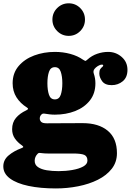

<svg xmlns="http://www.w3.org/2000/svg" viewBox="-52 -846 772 1132"><path d="M22.5 -355Q22.5 -415 57.5 -456.2Q92.5 -497.5 149.2 -518.8Q206 -540 271.5 -540Q319.5 -540 362.5 -528.2Q405.5 -516.5 437.5 -494Q447.5 -487.5 450.5 -486.8Q453.5 -486 462.5 -494Q489 -518 521.2 -529Q553.5 -540 585.5 -540Q631.5 -540 665.5 -510.2Q699.5 -480.5 699.5 -434Q699.5 -390 671.8 -367Q644 -344 606.5 -344Q567 -344 550.2 -367.2Q533.5 -390.5 533.5 -413Q533.5 -430 539.2 -438.5Q545 -447 550.8 -451.2Q556.5 -455.5 556.5 -460.5Q556.5 -465 549.5 -465Q538 -465 525 -456.8Q512 -448.5 505.5 -440Q495.5 -427.5 501 -412Q510.5 -384.5 510.5 -355Q510.5 -295 478 -253.8Q445.5 -212.5 391.2 -191.2Q337 -170 271.5 -170Q255.5 -170 240.5 -171.8Q225.5 -173.5 210.5 -176Q203.5 -177 199.5 -175.5Q195.5 -174 191.5 -170Q182.5 -161 182.5 -147Q182.5 -136.5 190.5 -127.8Q198.5 -119 224.5 -119Q234 -119 259.5 -119.2Q285 -119.5 317.8 -119.5Q350.5 -119.5 382.2 -119.8Q414 -120 435.5 -120Q529.5 -120 583.5 -75Q637.5 -30 637.5 57Q637.5 110 607 149Q576.5 188 525 213.8Q473.5 239.5 409.2 252.2Q345 265 277.5 265Q186 265 116.2 250.2Q46.5 235.5 7 206.5Q-32.5 177.5 -32.5 135Q-32.5 97 -1.8 70.8Q29 44.5 74.5 27.5Q85.5 23.5 85.2 20Q85 16.5 76.5 10.5Q51 -7 35.2 -30.2Q19.5 -53.5 19.5 -84Q19.5 -124 42 -150.8Q64.5 -177.5 103 -195.5Q113 -200.5 113.2 -204.2Q113.5 -208 105.5 -213Q68 -236.5 45.2 -272.2Q22.5 -308 22.5 -355ZM227.5 -355Q227.5 -314.5 236.8 -287.2Q246 -260 271.5 -260Q297 -260 306.2 -287.2Q315.5 -314.5 315.5 -355Q315.5 -395.5 306.2 -422.8Q297 -450 271.5 -450Q246 -450 236.8 -422.8Q227.5 -395.5 227.5 -355ZM463.5 101Q463.5 75.5 445 67.2Q426.5 59 377.5 59H228.5Q210 59 195.5 57Q187.5 56 181.5 55.5Q175.5 55 170.5 60Q152.5 78 152.5 102Q152.5 126 172 139.2Q191.5 152.5 223.5 157.8Q255.5 163 293.5 163Q335.5 163 374.5 156.2Q413.5 149.5 438.5 135.8Q463.5 122 463.5 101ZM353 -634.5Q313.5 -634.5 285.2 -662.8Q257 -691 257 -730.5Q257 -770.5 285.2 -798.5Q313.5 -826.5 353 -826.5Q393 -826.5 421 -798.5Q449 -770.5 449 -730.5Q449 -691 421 -662.8Q393 -634.5 353 -634.5Z"/></svg>

Font: Besley* Fatface
Style: Regular
Weight: 900
Designer: Owen Earl
Foundry: indestructible type*
Version: Version 3.000; ttfautohint (v1.8.3)